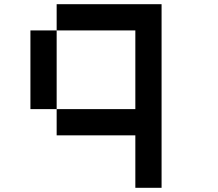

<svg xmlns="http://www.w3.org/2000/svg" viewBox="-20 -770 1040 915"><path d="M250 -750H750V125H625V-125H250V-250H625V-625H250ZM250 -250H125V-625H250Z"/></svg>

Font: Dogica
Style: Regular
Weight: 400
Monospace: yes
Designer: Roberto Mocci
Version: Version 001.012